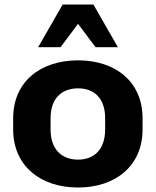

<svg xmlns="http://www.w3.org/2000/svg" viewBox="-20 -816 687 847"><path d="M324.2 11.2C490.2 11.2 608.9 -85 608.9 -244.6V-294.4C608.9 -455.1 490.2 -549.8 324.2 -549.8C157.7 -549.8 38.1 -455.1 38.1 -294.4V-244.6C38.1 -85 157.7 11.2 324.2 11.2ZM324.2 -111.8C256.3 -111.8 203.1 -153.3 203.1 -244.6V-294.4C203.1 -386.2 256.3 -426.3 324.2 -426.3C392.6 -426.3 443.8 -385.7 443.8 -294.4V-244.6C443.8 -153.8 392.6 -111.8 324.2 -111.8ZM247.1 -607.9 324.2 -710.9 401.4 -607.9H500L392.1 -795.9H256.3L148.4 -607.9Z"/></svg>

Font: Winston ExtraBold
Style: Regular
Weight: 800
Designer: Vernon Adams, Kim Jin-seong, David Berlow, Cristiano Sobral
Foundry: The Winston Project Authors
Version: Version 3.004